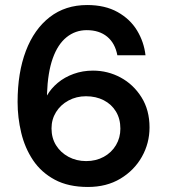

<svg xmlns="http://www.w3.org/2000/svg" viewBox="-20 -732 673 764"><path d="M330 12Q252 12 198 -17Q144 -46 111.5 -94.5Q79 -143 64.5 -203.5Q50 -264 50 -326Q50 -443 83 -529.5Q116 -616 178 -664Q240 -712 327 -712Q398 -712 448 -684Q498 -656 525.5 -610.5Q553 -565 559 -512H447Q438 -560 406.5 -586Q375 -612 325 -612Q280 -612 245 -584Q210 -556 190 -500Q170 -444 167 -358Q167 -357 167 -355.5Q167 -354 167 -352Q183 -380 210 -402.5Q237 -425 273 -438Q309 -451 350 -451Q409 -451 460 -423.5Q511 -396 543 -345Q575 -294 575 -225Q575 -162 544.5 -108Q514 -54 459 -21Q404 12 330 12ZM323 -91Q362 -91 393 -108Q424 -125 441.5 -154.5Q459 -184 459 -220Q459 -259 441.5 -288Q424 -317 393 -333Q362 -349 322 -349Q284 -349 252.5 -332Q221 -315 203 -286Q185 -257 185 -221Q185 -183 203 -154Q221 -125 252.5 -108Q284 -91 323 -91Z"/></svg>

Font: DM Sans 24pt SemiBold
Style: Regular
Weight: 600
Designer: Colophon Foundry, Jonny Pinhorn
Foundry: Colophon Foundry
Version: Version 4.004;gftools[0.9.30]